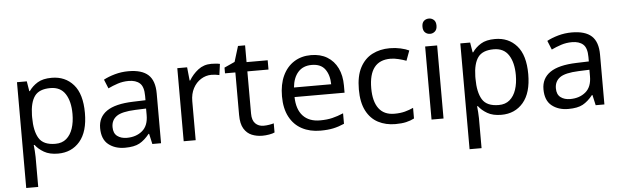

<svg xmlns="http://www.w3.org/2000/svg" viewBox="-56 -950 4540 1403"><g transform="rotate(-5 2214.0 -248.5)"><path d="M340 -546Q439 -546 499.5 -477Q560 -408 560 -269Q560 -132 499.5 -61Q439 10 339 10Q277 10 236.5 -13.5Q196 -37 173 -68H167Q169 -51 171 -25Q173 1 173 20V240H85V-536H157L169 -463H173Q197 -498 236 -522Q275 -546 340 -546ZM324 -472Q242 -472 208.5 -426Q175 -380 173 -286V-269Q173 -170 205.5 -116.5Q238 -63 326 -63Q375 -63 406.5 -90Q438 -117 453.5 -163.5Q469 -210 469 -270Q469 -362 433.5 -417Q398 -472 324 -472Z M903 -545Q1001 -545 1048 -502Q1095 -459 1095 -365V0H1031L1014 -76H1010Q975 -32 936.5 -11Q898 10 830 10Q757 10 709 -28.5Q661 -67 661 -149Q661 -229 724 -272.5Q787 -316 918 -320L1009 -323V-355Q1009 -422 980 -448Q951 -474 898 -474Q856 -474 818 -461.5Q780 -449 747 -433L720 -499Q755 -518 803 -531.5Q851 -545 903 -545ZM929 -259Q829 -255 790.5 -227Q752 -199 752 -148Q752 -103 779.5 -82Q807 -61 850 -61Q918 -61 963 -98.5Q1008 -136 1008 -214V-262Z M1511 -546Q1526 -546 1543.5 -544.5Q1561 -543 1574 -540L1563 -459Q1550 -462 1534.5 -464Q1519 -466 1505 -466Q1464 -466 1428 -443.5Q1392 -421 1370.5 -380.5Q1349 -340 1349 -286V0H1261V-536H1333L1343 -438H1347Q1373 -482 1414 -514Q1455 -546 1511 -546Z M1853 -62Q1873 -62 1894 -65.5Q1915 -69 1928 -73V-6Q1914 1 1888 5.5Q1862 10 1838 10Q1796 10 1760.5 -4.5Q1725 -19 1703 -55Q1681 -91 1681 -156V-468H1605V-510L1682 -545L1717 -659H1769V-536H1924V-468H1769V-158Q1769 -109 1792.5 -85.5Q1816 -62 1853 -62Z M2242 -546Q2311 -546 2360.5 -516Q2410 -486 2436.5 -431.5Q2463 -377 2463 -304V-251H2096Q2098 -160 2142.5 -112.5Q2187 -65 2267 -65Q2318 -65 2357.5 -74.5Q2397 -84 2439 -102V-25Q2398 -7 2358 1.5Q2318 10 2263 10Q2187 10 2128.5 -21Q2070 -52 2037.5 -113.5Q2005 -175 2005 -264Q2005 -352 2034.5 -415Q2064 -478 2117.5 -512Q2171 -546 2242 -546ZM2241 -474Q2178 -474 2141.5 -433.5Q2105 -393 2098 -321H2371Q2370 -389 2339 -431.5Q2308 -474 2241 -474Z M2814 10Q2743 10 2687.5 -19Q2632 -48 2600.5 -109Q2569 -170 2569 -265Q2569 -364 2602 -426Q2635 -488 2691.5 -517Q2748 -546 2820 -546Q2861 -546 2899 -537.5Q2937 -529 2961 -517L2934 -444Q2910 -453 2878 -461Q2846 -469 2818 -469Q2660 -469 2660 -266Q2660 -169 2698.5 -117.5Q2737 -66 2813 -66Q2857 -66 2890.5 -75Q2924 -84 2952 -97V-19Q2925 -5 2892.5 2.5Q2860 10 2814 10Z M3124 -737Q3144 -737 3159.5 -723.5Q3175 -710 3175 -681Q3175 -653 3159.5 -639Q3144 -625 3124 -625Q3102 -625 3087 -639Q3072 -653 3072 -681Q3072 -710 3087 -723.5Q3102 -737 3124 -737ZM3167 -536V0H3079V-536Z M3592 -546Q3691 -546 3751.5 -477Q3812 -408 3812 -269Q3812 -132 3751.5 -61Q3691 10 3591 10Q3529 10 3488.5 -13.5Q3448 -37 3425 -68H3419Q3421 -51 3423 -25Q3425 1 3425 20V240H3337V-536H3409L3421 -463H3425Q3449 -498 3488 -522Q3527 -546 3592 -546ZM3576 -472Q3494 -472 3460.5 -426Q3427 -380 3425 -286V-269Q3425 -170 3457.5 -116.5Q3490 -63 3578 -63Q3627 -63 3658.5 -90Q3690 -117 3705.5 -163.5Q3721 -210 3721 -270Q3721 -362 3685.5 -417Q3650 -472 3576 -472Z M4155 -545Q4253 -545 4300 -502Q4347 -459 4347 -365V0H4283L4266 -76H4262Q4227 -32 4188.5 -11Q4150 10 4082 10Q4009 10 3961 -28.5Q3913 -67 3913 -149Q3913 -229 3976 -272.5Q4039 -316 4170 -320L4261 -323V-355Q4261 -422 4232 -448Q4203 -474 4150 -474Q4108 -474 4070 -461.5Q4032 -449 3999 -433L3972 -499Q4007 -518 4055 -531.5Q4103 -545 4155 -545ZM4181 -259Q4081 -255 4042.5 -227Q4004 -199 4004 -148Q4004 -103 4031.5 -82Q4059 -61 4102 -61Q4170 -61 4215 -98.5Q4260 -136 4260 -214V-262Z"/></g></svg>

Font: Noto Sans Zanabazar Square
Style: Regular
Weight: 400
Version: Version 2.005; ttfautohint (v1.8.4.7-5d5b)